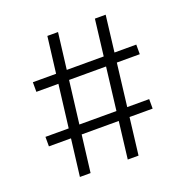

<svg xmlns="http://www.w3.org/2000/svg" viewBox="-117 -746 824 854"><g transform="rotate(-20 295.0 -319.5)"><path d="M169 0H118.5L197 -639H247.5ZM526.5 -175H35.5V-220H526.5ZM396 0H345L422 -639H473ZM555.5 -422H66V-467.5H555.5Z"/></g></svg>

Font: Anek Kannada Light
Style: Regular
Weight: 300
Designer: Vaishnavi Murthy, Maithili Shingre (Kannada) & Yesha Goshar (Latin)
Foundry: Ek Type
Version: Version 1.003